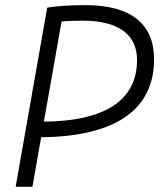

<svg xmlns="http://www.w3.org/2000/svg" viewBox="-20 -723 626 743"><path d="M40.5 0H105.5L139.2 -191.9C426.8 -194.8 576.2 -298.3 576.2 -493.7C576.2 -631.3 485.4 -703.1 311.5 -703.1C252 -703.1 200.2 -699.7 162.6 -693.4ZM149.9 -252.4 218.3 -640.1C242.2 -642.1 269.5 -643.1 298.8 -643.1C437.5 -643.1 510.3 -590.3 510.3 -490.7C510.3 -335.4 386.7 -253.9 149.9 -252.4Z"/></svg>

Font: Cascadia Mono PL Light
Style: Italic
Weight: 300
Italic angle: -10°
Monospace: yes
Designer: Aaron Bell
Foundry: Saja Typeworks
Version: Version 2404.023